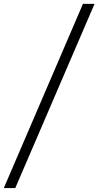

<svg xmlns="http://www.w3.org/2000/svg" viewBox="-47 -734 511 996"><path d="M-27.3 241.7 383.3 -713.9H443.4L32.2 241.7Z"/></svg>

Font: Vidaloka
Style: Regular
Weight: 400
Designer: Cyreal (www.cyreal.org)
Foundry: Cyreal (www.cyreal.org)
Version: Version 1.011